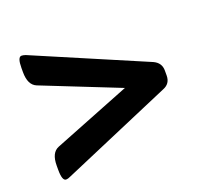

<svg xmlns="http://www.w3.org/2000/svg" viewBox="-89 -586 738 684"><g transform="rotate(-20 280.0 -244.5)"><path d="M516 -255V-236Q516 -205 488 -194L68 -14Q60 -10 53 -10Q38 -10 38 -52V-68Q38 -117 68 -129L361 -245L69 -361Q39 -373 39 -422V-438Q39 -479 54 -479Q60 -479 69 -476L488 -297Q516 -284 516 -255Z"/></g></svg>

Font: mmAsap
Style: Bold
Weight: 700
Designer: Pablo Cosgaya
Foundry: Omnibus-Type
Version: Version 1.001